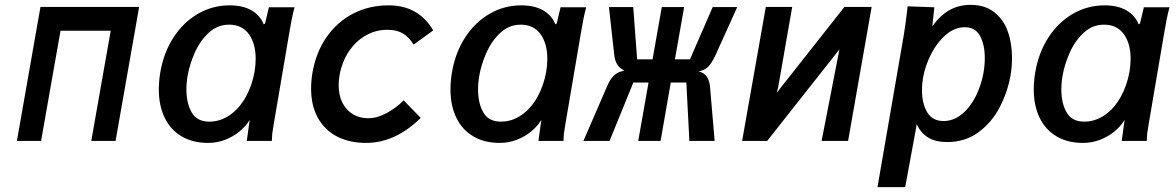

<svg xmlns="http://www.w3.org/2000/svg" viewBox="-20 -580 4840 790"><path d="M146.5 -551.5H552.5L455.5 0H355.5L435.5 -453.5H229L149 0H49.5Z M633.5 -212Q633.5 -245.5 639.5 -282Q653.5 -364 694.2 -426.5Q735 -489 795 -523.5Q855 -558 925 -558Q978.5 -558 1014.2 -537.8Q1050 -517.5 1065 -480L1070.5 -483L1086.5 -550H1192Q1185.5 -527 1180.5 -501.2Q1175.5 -475.5 1171.5 -452L1106 -67.5Q1101.5 -41.5 1100.2 -30.5Q1099 -19.5 1098.5 0H995.5L1004 -63L1007.5 -86.5L1003 -80Q989 -58.5 964.8 -38.5Q940.5 -18.5 907.2 -5.2Q874 8 836 8Q773 8 727.2 -19Q681.5 -46 657.5 -95.8Q633.5 -145.5 633.5 -212ZM1027.5 -285.5Q1032 -312.5 1032 -338Q1032 -401 1003.8 -439.8Q975.5 -478.5 922.5 -478.5Q874.5 -478.5 838.5 -444.8Q802.5 -411 781.2 -362.8Q760 -314.5 752 -268.5Q747 -240 747 -211.5Q747 -155 768.8 -117.2Q790.5 -79.5 841 -79.5Q887 -79.5 926 -106.8Q965 -134 991.2 -181Q1017.5 -228 1027.5 -285.5Z M1260 -215.5Q1260 -248 1266 -283Q1281 -366.5 1324.5 -428.5Q1368 -490.5 1433.5 -524.2Q1499 -558 1579 -558Q1702 -558 1762.5 -455L1682 -396.5Q1663 -427.5 1637.5 -442.5Q1612 -457.5 1573.5 -457.5Q1526 -457.5 1484.8 -434Q1443.5 -410.5 1415.2 -368Q1387 -325.5 1377 -270Q1373.5 -249.5 1373.5 -229Q1373.5 -187 1389.5 -156.2Q1405.5 -125.5 1433 -109.5Q1460.5 -93.5 1494 -93.5Q1532 -93.5 1571 -114.8Q1610 -136 1641 -167L1711 -95Q1607 8 1486 8Q1418 8 1367 -18.2Q1316 -44.5 1288 -95Q1260 -145.5 1260 -215.5Z M1833.5 -212Q1833.5 -245.5 1839.5 -282Q1853.5 -364 1894.2 -426.5Q1935 -489 1995 -523.5Q2055 -558 2125 -558Q2178.5 -558 2214.2 -537.8Q2250 -517.5 2265 -480L2270.5 -483L2286.5 -550H2392Q2385.5 -527 2380.5 -501.2Q2375.5 -475.5 2371.5 -452L2306 -67.5Q2301.5 -41.5 2300.2 -30.5Q2299 -19.5 2298.5 0H2195.5L2204 -63L2207.5 -86.5L2203 -80Q2189 -58.5 2164.8 -38.5Q2140.5 -18.5 2107.2 -5.2Q2074 8 2036 8Q1973 8 1927.2 -19Q1881.5 -46 1857.5 -95.8Q1833.5 -145.5 1833.5 -212ZM2227.5 -285.5Q2232 -312.5 2232 -338Q2232 -401 2203.8 -439.8Q2175.5 -478.5 2122.5 -478.5Q2074.5 -478.5 2038.5 -444.8Q2002.5 -411 1981.2 -362.8Q1960 -314.5 1952 -268.5Q1947 -240 1947 -211.5Q1947 -155 1968.8 -117.2Q1990.5 -79.5 2041 -79.5Q2087 -79.5 2126 -106.8Q2165 -134 2191.2 -181Q2217.5 -228 2227.5 -285.5Z M2540 -287 2549 -291Q2531.5 -296.5 2520.2 -314Q2509 -331.5 2507 -357.5L2485.5 -551H2585.5L2601.5 -336H2665L2703 -551H2795L2757 -336H2819L2912.5 -551H3013.5L2922.5 -350Q2908.5 -321 2896.2 -307.8Q2884 -294.5 2864 -288.5L2855 -285.5Q2876.5 -282 2888.5 -264Q2900.5 -246 2902 -216L2920.5 0H2816.5L2804 -240.5H2740L2698 0H2606L2648.5 -240.5H2586L2488 0H2380.5L2477.5 -224Q2490 -253.5 2505 -268.2Q2520 -283 2540 -287Z M3131 -551.5H3239.5L3182 -221.5L3176 -198.5L3454.5 -551.5H3566.5L3469.5 0H3360.5L3434 -377L3136.5 0H3033.5Z M3711.5 -527.5 3714.5 -554 3824.5 -550 3816 -472Q3851 -519.5 3889.2 -539.8Q3927.5 -560 3973 -560Q4032.5 -560 4070.8 -530Q4109 -500 4126.5 -451Q4144 -402 4144 -342.5Q4144 -303 4137.5 -267.5Q4125.5 -201 4093.5 -139Q4061.5 -77 4006.5 -36.2Q3951.5 4.5 3877 4.5Q3830 4.5 3800 -13.5Q3770 -31.5 3752 -68L3704.5 190H3590.5L3698.5 -434.5Q3705.5 -476 3711.5 -527.5ZM4026.5 -279.5Q4032 -310 4032 -341.5Q4032 -396 4012.5 -432Q3993 -468 3950 -468Q3908 -468 3871.5 -436.5Q3835 -405 3810.8 -357Q3786.5 -309 3778 -260.5Q3773.5 -236 3773.5 -209Q3773.5 -154.5 3795 -118.2Q3816.5 -82 3862 -82Q3903.5 -82 3938 -110.5Q3972.5 -139 3995 -184.2Q4017.5 -229.5 4026.5 -279.5Z M4233.5 -212Q4233.5 -245.5 4239.5 -282Q4253.5 -364 4294.2 -426.5Q4335 -489 4395 -523.5Q4455 -558 4525 -558Q4578.5 -558 4614.2 -537.8Q4650 -517.5 4665 -480L4670.5 -483L4686.5 -550H4792Q4785.5 -527 4780.5 -501.2Q4775.5 -475.5 4771.5 -452L4706 -67.5Q4701.5 -41.5 4700.2 -30.5Q4699 -19.5 4698.5 0H4595.5L4604 -63L4607.5 -86.5L4603 -80Q4589 -58.5 4564.8 -38.5Q4540.5 -18.5 4507.2 -5.2Q4474 8 4436 8Q4373 8 4327.2 -19Q4281.5 -46 4257.5 -95.8Q4233.5 -145.5 4233.5 -212ZM4627.5 -285.5Q4632 -312.5 4632 -338Q4632 -401 4603.8 -439.8Q4575.5 -478.5 4522.5 -478.5Q4474.5 -478.5 4438.5 -444.8Q4402.5 -411 4381.2 -362.8Q4360 -314.5 4352 -268.5Q4347 -240 4347 -211.5Q4347 -155 4368.8 -117.2Q4390.5 -79.5 4441 -79.5Q4487 -79.5 4526 -106.8Q4565 -134 4591.2 -181Q4617.5 -228 4627.5 -285.5Z"/></svg>

Font: JuliaMono SemiBold
Style: Italic
Weight: 600
Italic angle: -9°
Monospace: yes
Designer: cormullion
Foundry: corm
Version: Version 0.056; ttfautohint (v1.8.4)